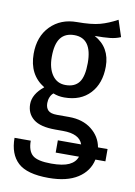

<svg xmlns="http://www.w3.org/2000/svg" viewBox="-89 -640 638 909"><g transform="rotate(10 230.5 -185.5)"><path d="M461 88H413Q401 145 349 178.5Q297 212 209 212Q105 212 61.5 171.5Q18 131 18 53H96Q96 102 120 122.5Q144 143 210 143Q266 143 295.5 129Q325 115 334 88H222V29H334Q318 -19 238 -19H201Q129 -19 96 -45.5Q63 -72 63 -117Q63 -165 115 -207Q38 -254 38 -355Q38 -438 87 -488Q136 -538 214 -538Q284 -538 324 -549Q364 -560 406 -583L432 -504Q409 -494 380.5 -491Q352 -488 308 -488Q385 -446 385 -354Q385 -273 340 -224.5Q295 -176 216 -176Q187 -176 163 -186Q153 -178 147.5 -164.5Q142 -151 142 -136Q142 -114 154 -101.5Q166 -89 197 -89H255Q321 -89 363.5 -55.5Q406 -22 415 29H461ZM125 -355Q125 -301 148 -268Q171 -235 212 -235Q256 -235 277 -263Q298 -291 298 -356Q298 -475 213 -475Q169 -475 147 -446Q125 -417 125 -355Z"/></g></svg>

Font: Fira Sans Compressed
Style: Regular
Weight: 400
Width: 1
Designer: bBox Type GmbH & Carrois Corporate GbR & Edenspiekermann AG
Foundry: bBox Type GmbH & Carrois Corporate GbR & Edenspiekermann AG
Version: Version 4.301